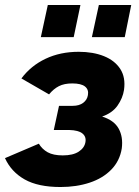

<svg xmlns="http://www.w3.org/2000/svg" viewBox="-35 -742 557 771"><path d="M208 9Q118 9 64 -21.5Q10 -52 -15 -107L121 -165Q134 -143 156.5 -130.5Q179 -118 217 -118Q258 -118 281 -133Q304 -148 308 -171Q312 -193 296 -206Q280 -219 243 -220H181L202 -317H257Q283 -317 299 -329Q315 -341 318 -360Q322 -382 306.5 -394.5Q291 -407 255 -407Q223 -407 201.5 -396Q180 -385 162 -363L51 -427Q89 -478 148 -506Q207 -534 281 -534Q339 -534 382.5 -516.5Q426 -499 448 -465Q470 -431 463 -381Q458 -348 437 -318Q416 -288 375 -274Q423 -259 441.5 -225.5Q460 -192 454 -146Q446 -96 412 -61Q378 -26 325 -8.5Q272 9 208 9ZM129 -593 157 -722H288L261 -593ZM334 -593 362 -722H492L466 -593Z"/></svg>

Font: Raleway ExtraBold
Style: Italic
Weight: 800
Italic angle: -12°
Designer: Matt McInerney, Pablo Impallari, Rodrigo Fuenzalida
Foundry: Matt McInerney, Pablo Impallari, Rodrigo Fuenzalida
Version: Version 4.026